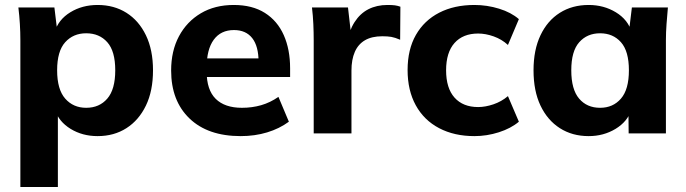

<svg xmlns="http://www.w3.org/2000/svg" viewBox="-20 -537 2763 773"><path d="M62 216V-375Q62 -407 60 -440.5Q58 -474 54 -507H199L211 -408H200Q215 -458 263 -487.5Q311 -517 373 -517Q439 -517 489 -485.5Q539 -454 567.5 -395Q596 -336 596 -254Q596 -171 567.5 -112Q539 -53 489 -21Q439 11 373 11Q312 11 264.5 -18Q217 -47 201 -95H213V216ZM327 -103Q380 -103 412 -140Q444 -177 444 -254Q444 -331 412 -367Q380 -403 327 -403Q275 -403 242.5 -367Q210 -331 210 -254Q210 -177 242.5 -140Q275 -103 327 -103Z M949 11Q817 11 743 -60Q669 -131 669 -253Q669 -332 700.5 -391Q732 -450 788.5 -483.5Q845 -517 921 -517Q996 -517 1046.5 -485Q1097 -453 1122.5 -395.5Q1148 -338 1148 -262V-227H793V-302H1038L1021 -288Q1021 -351 995.5 -383.5Q970 -416 922 -416Q869 -416 840.5 -377Q812 -338 812 -265V-249Q812 -175 848.5 -139Q885 -103 954 -103Q995 -103 1031.5 -113.5Q1068 -124 1101 -147L1143 -47Q1105 -19 1055.5 -4Q1006 11 949 11Z M1243 0V-373Q1243 -406 1241.5 -440Q1240 -474 1236 -507H1381L1398 -359H1375Q1385 -413 1407.5 -448Q1430 -483 1463.5 -500Q1497 -517 1540 -517Q1559 -517 1570 -515.5Q1581 -514 1592 -510L1591 -377Q1570 -386 1555.5 -388.5Q1541 -391 1519 -391Q1477 -391 1449.5 -375Q1422 -359 1408.5 -328Q1395 -297 1395 -253V0Z M1890 11Q1809 11 1748 -21Q1687 -53 1654 -113Q1621 -173 1621 -255Q1621 -338 1654.5 -396.5Q1688 -455 1748.5 -486Q1809 -517 1890 -517Q1941 -517 1989.5 -502Q2038 -487 2069 -460L2025 -356Q2000 -379 1967.5 -390.5Q1935 -402 1905 -402Q1844 -402 1810 -364Q1776 -326 1776 -254Q1776 -182 1810 -144Q1844 -106 1905 -106Q1934 -106 1966.5 -117Q1999 -128 2025 -150L2069 -47Q2037 -20 1988.5 -4.5Q1940 11 1890 11Z M2350 11Q2284 11 2234 -21Q2184 -53 2156 -112Q2128 -171 2128 -254Q2128 -336 2156 -395Q2184 -454 2234 -485.5Q2284 -517 2350 -517Q2411 -517 2459.5 -487.5Q2508 -458 2523 -408H2512L2524 -507H2669Q2666 -474 2663.5 -440.5Q2661 -407 2661 -375V0H2511L2510 -95H2522Q2506 -47 2458 -18Q2410 11 2350 11ZM2396 -103Q2448 -103 2480 -140Q2512 -177 2512 -254Q2512 -331 2480 -367Q2448 -403 2396 -403Q2344 -403 2312 -367Q2280 -331 2280 -254Q2280 -177 2311.5 -140Q2343 -103 2396 -103Z"/></svg>

Font: Mulish ExtraLight ExtraBold
Style: Regular
Weight: 800
Version: Version 3.603